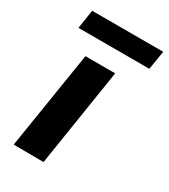

<svg xmlns="http://www.w3.org/2000/svg" viewBox="-184 -834 811 922"><g transform="rotate(30 221.5 -373.0)"><path d="M210 0 44 -1 130 -541H295ZM33 -642 49 -746H443L426 -642Z"/></g></svg>

Font: Georama Extra Expanded SemiBold
Style: Italic
Weight: 600
Width: 8
Italic angle: -9°
Designer: Jean-Baptiste Levee
Foundry: Production Type
Version: Version 1.000